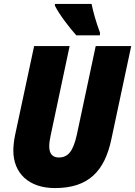

<svg xmlns="http://www.w3.org/2000/svg" viewBox="-20 -949 689 979"><path d="M369 -769H489L490 -782C469 -838 455 -889 447 -929H260V-920C281 -877 335 -806 369 -769ZM260 10C432 10 514 -77 548 -240L649 -714H468L372 -263C353 -177 327 -146 280 -146C248 -146 231 -165 231 -203C231 -219 234 -238 238 -257L335 -714H154L56 -256C51 -231 48 -202 48 -181C48 -66 127 10 260 10Z"/></svg>

Font: Noto Sans UI SemiCondensed Black
Style: Italic
Weight: 900
Width: 4
Italic angle: -372°
Designer: Monotype Design Team
Foundry: Monotype Imaging Inc.
Version: Version 1.901